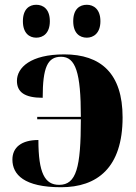

<svg xmlns="http://www.w3.org/2000/svg" viewBox="-20 -777 571 805"><path d="M344 -619C372 -619 401 -638 401 -688C401 -739 372 -757 344 -757C314 -757 287 -739 287 -688C287 -638 314 -619 344 -619ZM132 -619C161 -619 189 -638 189 -688C189 -739 161 -757 132 -757C103 -757 76 -739 76 -688C76 -638 103 -619 132 -619ZM236 8C387 8 494 -73 494 -285C494 -469 403 -549 249 -549C109 -549 51 -494 51 -438C51 -391 83 -367 159 -367C159 -494 179 -539 236 -539C297 -539 319 -473 319 -287H136V-277H319C319 -74 300 -2 228 -2C168 -2 141 -51 141 -190C70 -190 32 -159 32 -108C32 -45 81 8 236 8Z"/></svg>

Font: Noto Serif Display ExtraBold
Style: Regular
Weight: 800
Designer: Monotype Design Team
Foundry: Monotype Imaging Inc.
Version: Version 2.009